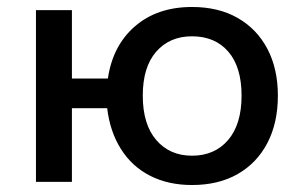

<svg xmlns="http://www.w3.org/2000/svg" viewBox="-20 -521 871 550"><path d="M530 9Q462 9 410 -17.5Q358 -44 326.5 -94Q295 -144 287 -211H186V0H83V-492H186V-296H289Q303 -391 367 -446Q431 -501 530 -501Q606 -501 661 -469.5Q716 -438 746 -381Q776 -324 776 -247Q776 -169 746 -111.5Q716 -54 661 -22.5Q606 9 530 9ZM530 -75Q595 -75 633.5 -120Q672 -165 672 -247Q672 -329 634 -373Q596 -417 530 -417Q466 -417 427.5 -373Q389 -329 389 -247Q389 -165 427.5 -120Q466 -75 530 -75Z"/></svg>

Font: NunitoSans_10ptSemiBold
Style: Regular
Weight: 600
Designer: Vernon Adams
Foundry: Vernon Adams
Version: Version 3.101;gftools[0.9.27]